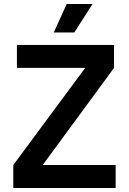

<svg xmlns="http://www.w3.org/2000/svg" viewBox="-20 -933 640 953"><path d="M46 0V-114L403 -596H64V-710H546V-596L192 -114H554V0ZM247 -772 311 -913H439L349 -772Z"/></svg>

Font: Geist Mono SemiBold
Style: Regular
Weight: 600
Monospace: yes
Designer: Basement.studio, Andrés Briganti, Mateo Zaragoza
Foundry: Basement.studio, Vercel, Andrés Briganti, Guido Ferreyra, Mateo Zaragoza
Version: Version 1.500; ttfautohint (v1.8.4.7-5d5b)